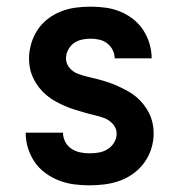

<svg xmlns="http://www.w3.org/2000/svg" viewBox="-20 -548 540 576"><path d="M248 8Q225 8 202 5Q179 2 157 -6.5Q135 -15 116 -29Q97 -43 84 -62Q71 -81 64 -103.5Q57 -126 57 -150H169Q169 -136 175.5 -123Q182 -110 194 -102Q206 -94 220 -91Q234 -88 248 -88Q263 -88 277 -90.5Q291 -93 303 -100.5Q315 -108 322.5 -120.5Q330 -133 330 -147Q330 -163 319 -175.5Q308 -188 293.5 -193.5Q279 -199 263.5 -202.5Q248 -206 233 -210.5Q218 -215 203 -219.5Q188 -224 173.5 -230.5Q159 -237 145.5 -244.5Q132 -252 120 -262Q108 -272 98 -284.5Q88 -297 81 -311Q74 -325 70.5 -340.5Q67 -356 67 -372Q67 -394 73.5 -416.5Q80 -439 92.5 -458Q105 -477 123 -491Q141 -505 162.5 -513.5Q184 -522 206.5 -525Q229 -528 252 -528Q274 -528 296.5 -525Q319 -522 340 -513.5Q361 -505 379 -491Q397 -477 409.5 -458Q422 -439 428.5 -417Q435 -395 435 -373H324Q324 -386 318 -398Q312 -410 301.5 -418Q291 -426 278 -429Q265 -432 252 -432Q238 -432 225 -429Q212 -426 201.5 -418.5Q191 -411 184.5 -398.5Q178 -386 178 -373Q178 -357 188.5 -344.5Q199 -332 214 -326.5Q229 -321 244 -317.5Q259 -314 274.5 -310Q290 -306 305 -301Q320 -296 334 -289.5Q348 -283 362 -275.5Q376 -268 388 -258Q400 -248 410 -235.5Q420 -223 427 -209Q434 -195 437.5 -179.5Q441 -164 441 -149Q441 -125 434 -102.5Q427 -80 413.5 -61Q400 -42 381 -28Q362 -14 340 -6Q318 2 295 5Q272 8 248 8Z"/></svg>

Font: Zed Mono
Style: Bold
Weight: 700
Monospace: yes
Designer: Belleve Invis
Foundry: Belleve Invis
Version: Version 1.0.0; ttfautohint (v1.8.4)